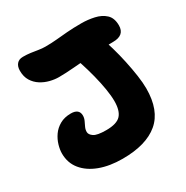

<svg xmlns="http://www.w3.org/2000/svg" viewBox="-165 -854 978 1007"><g transform="rotate(-30 324.0 -350.5)"><path d="M294 12Q216 12 157 -10Q98 -32 64.5 -73Q31 -114 31 -171Q31 -194 39 -221.5Q47 -249 64 -273.5Q81 -298 109 -314Q137 -330 176 -330Q201 -330 213.5 -319.5Q226 -309 226 -289Q226 -274 219.5 -260Q213 -246 206.5 -232.5Q200 -219 200 -204Q200 -188 219.5 -174.5Q239 -161 294 -161Q358 -161 382.5 -187.5Q407 -214 407 -272Q407 -304 400 -346.5Q393 -389 381 -436Q369 -483 354.5 -527.5Q340 -572 325 -607Q315 -635 331.5 -655.5Q348 -676 373 -676Q429 -675 462 -657.5Q495 -640 513 -591Q525 -558 538 -513Q551 -468 561.5 -419Q572 -370 578.5 -325Q585 -280 585 -246Q585 -113 511 -50.5Q437 12 294 12ZM218 -526Q193 -526 165 -533Q137 -540 112.5 -555.5Q88 -571 72.5 -596Q57 -621 57 -657Q57 -683 70 -698Q83 -713 107 -713Q132 -713 153.5 -710Q175 -707 196 -703.5Q217 -700 237 -700Q273 -700 305 -703Q337 -706 373.5 -709Q410 -712 460 -712Q499 -712 537.5 -703.5Q576 -695 601 -672Q626 -649 626 -604Q626 -544 556 -544Q491 -544 428.5 -539.5Q366 -535 312 -530.5Q258 -526 218 -526Z"/></g></svg>

Font: Shantell Sans ExtraBold
Style: Regular
Weight: 800
Designer: Stephen Nixon, Anya Danilova, Shantell Martin
Foundry: Arrow Type
Version: Version 1.011;[c5ecc13dd]